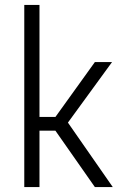

<svg xmlns="http://www.w3.org/2000/svg" viewBox="-20 -763 508 783"><path d="M79 0V-743H141V-286H206L367 -510H437L257 -263L440 0H367L206 -230H141V0Z"/></svg>

Font: Saira Semi Condensed Light
Style: Regular
Weight: 300
Width: 4
Designer: Hector Gatti with collaboration of the Omnibus-Type team
Foundry: Omnibus-Type
Version: Version 1.001; ttfautohint (v1.8)